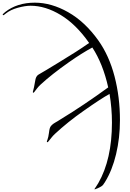

<svg xmlns="http://www.w3.org/2000/svg" viewBox="-48 -1161 976 1439"><path d="M181 -1118Q141 -1118 86 -1103Q31 -1088 -4 -1060Q-20 -1047 -23 -1047Q-28 -1047 -28 -1052Q-28 -1055 -9 -1071Q80 -1141 213 -1141Q337 -1141 463 -1069.5Q589 -998 689 -858Q770 -744 810.5 -588.5Q851 -433 851 -261Q851 -127 822 -5.5Q793 116 739 203Q729 219 724.5 224.5Q720 230 711 236Q702 242 684 250Q666 258 663 258Q660 258 660 256L664 250Q669 243 676 231.5Q683 220 689 211Q791 33 791 -242Q791 -350 773 -457Q709 -422 577 -329Q460 -247 363 -157Q349 -144 336.5 -128Q324 -112 317 -103.5Q310 -95 308 -95Q303 -95 303 -100Q303 -101 304 -103.5Q305 -106 308 -115Q311 -124 314 -136Q317 -147 319 -165.5Q321 -184 324.5 -197.5Q328 -211 336 -219Q340 -223 343.5 -226.5Q347 -230 353.5 -234.5Q360 -239 365.5 -242Q371 -245 383.5 -252.5Q396 -260 405 -266Q582 -374 763 -506Q724 -682 644 -805Q564 -762 469 -695Q338 -603 255 -526Q241 -513 229 -497.5Q217 -482 211 -474Q205 -466 203 -466Q198 -466 198 -471Q198 -475 207 -508Q210 -519 212.5 -537.5Q215 -556 218.5 -569Q222 -582 228 -590Q233 -597 240 -601.5Q247 -606 264.5 -616Q282 -626 297 -635Q317 -647 392.5 -693Q468 -739 517.5 -770.5Q567 -802 620 -839Q523 -978 408 -1048Q293 -1118 181 -1118Z"/></svg>

Font: Miama Nueva
Style: Medium
Weight: 400
Italic angle: -28°
Version: Version 1.0